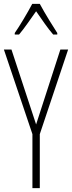

<svg xmlns="http://www.w3.org/2000/svg" viewBox="-20 -969 371 989"><path d="M185 -949H146C123 -905 80 -833 56 -799V-791H78C105 -822 140 -875 166 -911C193 -872 226 -823 254 -791H275V-799C259 -823 210 -902 185 -949ZM166 -328 39 -714H0L147 -278V0H185V-278L331 -714H291Z"/></svg>

Font: Noto Sans Sinhala UI ExtraCondensed ExtraLight
Style: Regular
Weight: 200
Width: 2
Designer: Jelle Bosma - Monotype Design Team
Foundry: Monotype Imaging Inc.
Version: Version 2.006